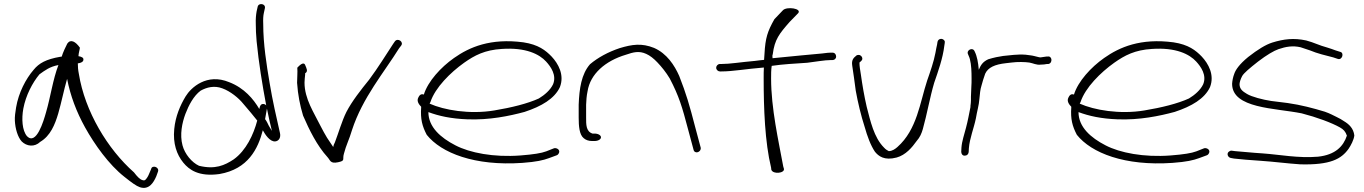

<svg xmlns="http://www.w3.org/2000/svg" viewBox="-20 -760 6608 930"><path d="M52 -175C54 -136 66 -96 85 -75C109 -51 147 -46 175 -73C224 -102 246 -156 262 -210C278 -265 289 -323 305 -378C321 -296 350 -219 392 -143C438 -60 508 38 582 96C617 124 640 141 658 147C702 161 724 124 737 94L745 72C754 49 716 37 712 59L703 80C698 93 692 103 685 110C682 114 676 115 669 112C658 109 645 96 629 75C501 -38 391 -221 362 -402C358 -421 357 -438 357 -453C373 -455 384 -461 384 -471C385 -480 377 -485 360 -488C361 -505 366 -518 367 -529C346 -559 322 -572 306 -549C300 -538 284 -504 279 -486C278 -485 273 -485 272 -485C203 -473 169 -454 143 -422C105 -378 70 -311 58 -240C54 -216 51 -194 52 -175ZM93 -234C105 -298 137 -359 171 -400C199 -420 221 -437 263 -445C236 -375 225 -291 203 -216C191 -173 156 -55 111 -100C87 -128 84 -185 93 -234Z M824 -135C817 -65 836 -11 868 28C896 62 942 97 1043 83C1182 59 1230 -40 1253 -129C1264 -109 1287 -73 1313 -75C1332 -77 1341 -95 1336 -116C1319 -191 1300 -273 1286 -358C1271 -447 1255 -546 1255 -644C1254 -666 1255 -684 1258 -697L1263 -720C1268 -743 1232 -748 1228 -727L1223 -705C1220 -688 1218 -668 1219 -643C1219 -620 1220 -592 1223 -560C1233 -457 1251 -347 1269 -252C1269 -251 1269 -250 1270 -249C1267 -253 1263 -255 1259 -256C1242 -259 1239 -245 1236 -232C1208 -280 1163 -334 1090 -362C982 -407 905 -336 879 -293C853 -250 830 -197 824 -135ZM864 -56C850 -108 862 -165 878 -208C894 -250 918 -296 952 -321C981 -337 1018 -347 1057 -332C1096 -318 1136 -285 1157 -259L1196 -213C1206 -201 1218 -186 1226 -176C1208 -108 1172 -31 1112 12C1068 41 1022 62 944 43C909 27 875 -14 864 -56ZM1264 -183 1273 -234C1281 -196 1288 -160 1297 -126C1292 -134 1287 -142 1282 -151C1277 -162 1271 -174 1264 -183Z M1419 -359C1423 -300 1433 -250 1448 -200C1478 -131 1515 -55 1567 2C1580 16 1579 34 1617 26C1655 18 1637 13 1646 -16C1656 -56 1672 -85 1685 -130C1736 -287 1841 -410 1913 -526L1923 -539C1937 -557 1907 -578 1893 -560L1884 -547C1851 -497 1812 -433 1768 -374C1729 -326 1685 -270 1658 -218C1636 -174 1619 -114 1602 -70C1598 -63 1595 -55 1594 -48L1564 -93C1554 -110 1543 -129 1533 -149C1501 -214 1455 -281 1455 -360C1455 -373 1457 -386 1458 -398V-405C1474 -414 1464 -430 1459 -443C1451 -467 1426 -438 1420 -432C1422 -410 1419 -383 1419 -359Z M2006 -287C1997 -270 2010 -253 2020 -243V-240C2016 -183 2025 -149 2047 -107C2117 -19 2279 45 2510 29C2579 24 2612 16 2639 6L2677 -8C2682 -10 2685 -14 2687 -18C2695 -34 2677 -45 2664 -42L2626 -27C2602 -18 2565 -12 2501 -7C2371 3 2255 -20 2186 -56C2114 -93 2055 -145 2055 -217C2106 -198 2165 -185 2244 -182C2351 -178 2447 -198 2521 -218C2603 -245 2666 -282 2692 -338C2715 -397 2684 -452 2652 -486C2623 -516 2588 -544 2515 -555C2356 -576 2254 -532 2179 -479C2115 -434 2053 -366 2033 -302C2018 -308 2010 -296 2006 -287ZM2061 -258 2065 -266C2088 -336 2162 -409 2228 -456C2279 -492 2328 -518 2411 -523C2528 -531 2593 -497 2625 -462C2648 -437 2677 -396 2659 -352C2646 -324 2618 -300 2590 -283C2535 -258 2458 -239 2374 -225C2254 -205 2130 -227 2061 -258Z M2783 -190C2783 -150 2786 -108 2807 -91C2817 -82 2831 -77 2847 -77H2860C2877 -77 2891 -85 2891 -95C2891 -105 2877 -113 2860 -113H2850C2818 -123 2819 -158 2819 -190V-253C2820 -274 2821 -295 2826 -318C2839 -401 2911 -465 3012 -495C3047 -507 3075 -515 3110 -499C3128 -491 3146 -477 3164 -458C3185 -436 3206 -410 3224 -380C3269 -294 3284 -243 3313 -133L3339 -36C3344 -11 3378 -23 3374 -45L3348 -142C3319 -254 3304 -305 3270 -392C3247 -444 3210 -501 3148 -528C3088 -552 3042 -545 2982 -527C2925 -508 2876 -481 2838 -449C2796 -401 2786 -331 2783 -253Z M3449 -432C3449 -422 3458 -414 3467 -414H3475C3529 -414 3593 -426 3680 -433C3679 -416 3679 -399 3679 -380C3679 -235 3685 -71 3715 52L3716 62C3724 86 3783 79 3777 57L3774 47C3751 -78 3715 -235 3715 -380C3715 -401 3715 -422 3718 -441C3771 -449 3832 -452 3890 -456C3931 -461 3975 -469 4003 -469H4012C4022 -469 4030 -476 4030 -486C4030 -497 4023 -505 4012 -505H4003C3997 -505 3983 -504 3962 -501C3918 -497 3810 -487 3722 -478C3722 -485 3720 -491 3723 -497C3732 -569 3755 -597 3805 -654L3846 -696C3866 -719 3790 -730 3772 -710L3731 -667C3698 -609 3687 -576 3683 -499C3682 -490 3682 -480 3681 -470C3667 -469 3653 -467 3637 -465C3567 -459 3516 -450 3474 -450H3467C3457 -450 3449 -441 3449 -432Z M4108 -442C4114 -406 4119 -363 4125 -321C4135 -265 4151 -198 4168 -146C4181 -100 4197 -56 4218 -25C4235 -4 4263 19 4323 3C4367 -9 4398 -46 4420 -77C4436 -95 4444 -114 4450 -135C4470 -206 4484 -288 4505 -359C4524 -414 4547 -478 4554 -538L4556 -551C4557 -556 4557 -560 4554 -564C4544 -577 4524 -573 4521 -557L4519 -544C4517 -535 4514 -522 4511 -504C4503 -461 4486 -413 4471 -370C4436 -264 4422 -132 4327 -48C4317 -39 4302 -28 4285 -28C4279 -31 4270 -36 4262 -45C4213 -94 4196 -174 4178 -243C4166 -295 4157 -348 4150 -398C4146 -423 4143 -439 4143 -457C4148 -462 4157 -467 4157 -476C4157 -485 4149 -494 4139 -494C4134 -494 4130 -493 4127 -490C4113 -479 4104 -468 4108 -442Z M4636 -25C4636 -15 4642 -6 4652 -6C4664 -6 4670 -12 4672 -23L4673 -42C4677 -91 4697 -138 4707 -187C4712 -219 4722 -251 4724 -281C4726 -303 4728 -327 4734 -345L4742 -373L4752 -403C4766 -433 4798 -448 4853 -454L4879 -457C4909 -461 4945 -460 4966 -457C4984 -454 5001 -444 5021 -447C5030 -447 5044 -448 5051 -450H5058C5080 -454 5077 -491 5054 -486H5048C5038 -484 5030 -484 5020 -482C5016 -482 5012 -483 5008 -484L4992 -488C4985 -490 4978 -491 4971 -492L4948 -495C4909 -498 4871 -492 4839 -489L4805 -483C4793 -480 4779 -477 4767 -473C4741 -461 4731 -446 4721 -422C4718 -457 4713 -487 4701 -511C4692 -534 4659 -517 4669 -497C4672 -488 4675 -485 4678 -473C4685 -446 4686 -413 4686 -379C4686 -365 4686 -352 4685 -341C4685 -322 4683 -308 4683 -292V-274C4683 -266 4682 -257 4681 -249C4680 -247 4680 -245 4681 -243C4674 -209 4668 -174 4659 -141C4651 -109 4639 -76 4637 -45Z M5155 -287C5146 -270 5159 -253 5169 -243V-240C5165 -183 5174 -149 5196 -107C5266 -19 5428 45 5659 29C5728 24 5761 16 5788 6L5826 -8C5831 -10 5834 -14 5836 -18C5844 -34 5826 -45 5813 -42L5775 -27C5751 -18 5714 -12 5650 -7C5520 3 5404 -20 5335 -56C5263 -93 5204 -145 5204 -217C5255 -198 5314 -185 5393 -182C5500 -178 5596 -198 5670 -218C5752 -245 5815 -282 5841 -338C5864 -397 5833 -452 5801 -486C5772 -516 5737 -544 5664 -555C5505 -576 5403 -532 5328 -479C5264 -434 5202 -366 5182 -302C5167 -308 5159 -296 5155 -287ZM5210 -258 5214 -266C5237 -336 5311 -409 5377 -456C5428 -492 5477 -518 5560 -523C5677 -531 5742 -497 5774 -462C5797 -437 5826 -396 5808 -352C5795 -324 5767 -300 5739 -283C5684 -258 5607 -239 5523 -225C5403 -205 5279 -227 5210 -258Z M5933 -26C5920 -17 5927 2 5941 5L5957 8C5985 11 6036 16 6088 19C6149 23 6217 32 6278 36C6424 40 6477 10 6512 -39C6523 -55 6538 -83 6540 -104C6536 -138 6515 -158 6490 -173C6480 -180 6468 -187 6453 -194C6438 -201 6423 -210 6397 -219C6341 -236 6281 -252 6217 -261L6137 -271C6097 -277 6043 -291 6020 -305C5998 -318 5984 -329 5984 -353C5985 -364 5989 -377 5997 -392C6005 -406 6032 -429 6074 -462C6116 -494 6150 -514 6173 -522C6208 -534 6242 -540 6280 -531L6325 -516C6360 -501 6403 -491 6438 -482L6459 -475C6481 -466 6493 -505 6471 -509L6449 -516C6436 -521 6424 -525 6408 -530C6370 -540 6345 -554 6307 -564C6247 -577 6198 -571 6143 -554C6111 -544 6072 -520 6026 -484C5982 -448 5965 -421 5959 -404C5952 -386 5949 -369 5948 -354C5948 -234 6156 -237 6285 -211C6359 -192 6431 -165 6470 -143C6488 -133 6497 -123 6504 -103C6487 -51 6448 -10 6364 -1C6268 7 6180 -11 6096 -17C6045 -20 5992 -26 5962 -28L5947 -30C5942 -31 5937 -29 5933 -26Z"/></svg>

Font: Stray Cat
Style: SuExt
Weight: 400
Version: Version 1.0